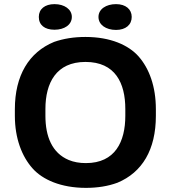

<svg xmlns="http://www.w3.org/2000/svg" viewBox="-20 -900 818 930"><path d="M735 -339V-371C735 -481 703 -568 651 -627C603 -681 516 -721 394 -721C338 -721 288 -713 242 -697C120 -647 52 -534 52 -371V-339C52 -230 86 -142 138 -84C186 -30 275 10 396 10C452 10 503 2 549 -15C669 -65 735 -175 735 -339ZM396 -110C365 -110 337 -115 313 -125C232 -159 200 -239 200 -339V-372C200 -498 252 -600 394 -600C538 -600 587 -498 587 -372V-339C587 -214 538 -110 396 -110ZM244 -756C292 -756 328 -780 328 -818C328 -855 292 -880 244 -880C197 -880 168 -856 168 -818C168 -779 196 -756 244 -756ZM542 -755C589 -755 618 -780 618 -818C618 -855 589 -880 542 -880C494 -880 457 -856 457 -818C457 -780 493 -755 542 -755Z"/></svg>

Font: Asimov
Style: EdgeWide
Weight: 500
Designer: Google
Version: Version 2.000980: 2014